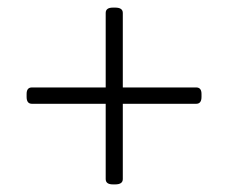

<svg xmlns="http://www.w3.org/2000/svg" viewBox="-20 -483 600 505"><path d="M277 2Q258 2 258 -12V-210H64Q50 -210 50 -228V-236Q50 -253 64 -253H258V-449Q258 -463 277 -463H283Q303 -463 303 -449V-253H496Q510 -253 510 -236V-228Q510 -210 496 -210H303V-12Q303 2 283 2Z"/></svg>

Font: Asap ExtraLight
Style: Regular
Weight: 200
Designer: Pablo Cosgaya
Foundry: Omnibus-Type
Version: Version 3.001; ttfautohint (v1.8.4.7-5d5b)